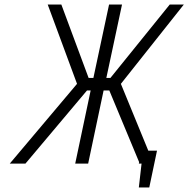

<svg xmlns="http://www.w3.org/2000/svg" viewBox="-20 -720 829 845"><path d="M603 -57 591 0H603L591 105H637L671 -57ZM595 0H656L512 -351L789 -700H727L466 -377H448L517 -700H460L391 -377H370L250 -700H190L319 -351L23 0H92L363 -322H379L311 0H368L436 -322H461Z"/></svg>

Font: Advent Pro
Style: Italic
Weight: 400
Italic angle: -12°
Designer: VivaRado, Andreas Kalpakidis
Foundry: VivaRado, Andreas Kalpakidis
Version: Version 3.000